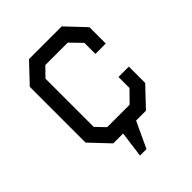

<svg xmlns="http://www.w3.org/2000/svg" viewBox="-223 -773 1047 1047"><g transform="rotate(-45 300.0 -250.0)"><path d="M540 -414H460V-499L397 -564H224L172 -511V-139L223 -86H396L460 -151V-236H540V-110L436 0H360L290 150H240L260 0H184L80 -110V-540L184 -650H436L540 -540Z"/></g></svg>

Font: Graduate
Style: Regular
Weight: 400
Version: Version 1.001